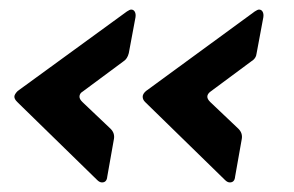

<svg xmlns="http://www.w3.org/2000/svg" viewBox="-20 -476 614 401"><path d="M204 -107Q203 -95 193 -95Q188 -95 183 -100L16 -263Q10 -269 10 -274Q10 -279 17 -286L245 -452Q251 -456 254 -456Q259 -456 261.5 -451.5Q264 -447 263 -440L249 -365Q246 -353 238 -348L153 -285Q146 -281 146 -274Q146 -269 152 -263L211 -207Q220 -198 218 -186ZM471 -107Q470 -95 460 -95Q455 -95 450 -100L283 -263Q278 -268 278 -274Q278 -280 285 -286L512 -452Q518 -456 521 -456Q526 -456 528.5 -451.5Q531 -447 530 -440L516 -365Q515 -354 505 -348L420 -285Q413 -280 413 -274Q413 -269 419 -263L478 -207Q487 -198 485 -186Z"/></svg>

Font: Open Sauce Two
Style: Bold Italic
Weight: 700
Italic angle: -10°
Designer: Alfredo Marco Pradil
Foundry: Creative Sauce Fz LLC
Version: Version 1.477